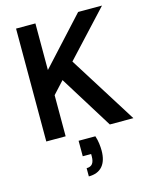

<svg xmlns="http://www.w3.org/2000/svg" viewBox="-139 -791 919 1150"><g transform="rotate(-15 320.5 -216.0)"><path d="M74 0V-700H194V-411L459 -700H607L349 -422L614 0H468L263 -330L194 -255V0ZM266 268V217Q291 217 302.5 202Q314 187 314 157V142H262V46H366Q374 70 377 94Q380 118 380 138Q380 201 351 234.5Q322 268 266 268Z"/></g></svg>

Font: DM Sans 10pt SemiBold
Style: Regular
Weight: 600
Version: Version 4.004;gftools[0.9.30]